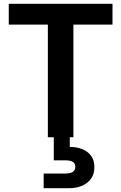

<svg xmlns="http://www.w3.org/2000/svg" viewBox="-20 -720 636 1007"><path d="M231 0V-591H26V-700H570V-591H365V0ZM209 267V190H324Q349 190 362 181.5Q375 173 375 155Q375 137 362 129Q349 121 324 121H262V-4H346V51Q379 50 408.5 61Q438 72 456.5 95.5Q475 119 475 157Q475 194 456.5 218.5Q438 243 408.5 255Q379 267 344 267Z"/></svg>

Font: DM Sans 24pt
Style: Bold
Weight: 700
Designer: Colophon Foundry, Jonny Pinhorn
Foundry: Colophon Foundry
Version: Version 4.004;gftools[0.9.30]